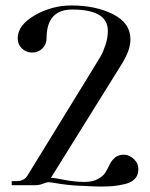

<svg xmlns="http://www.w3.org/2000/svg" viewBox="-20 -680 549 705"><path d="M290 -12Q320 -12 339.5 -22.5Q359 -33 367.5 -47.5Q376 -62 383 -76.5Q390 -91 402.5 -101.5Q415 -112 435 -112Q454 -112 471 -96.5Q488 -81 488 -58Q488 -36 474.5 -22.5Q461 -9 436 -3.5Q411 2 392.5 3.5Q374 5 347 5Q327 5 253 1Q228 -1 207 -4Q186 -7 174.5 -9Q163 -11 157 -11Q152 -11 138 -5.5Q124 0 109 0H23V-15H41Q68 -15 80 -34L319 -423Q342 -460 350.5 -475Q359 -490 367.5 -515.5Q376 -541 376 -567Q376 -645 245 -645Q151 -645 151 -539Q151 -517 135.5 -502Q120 -487 98 -487Q76 -487 60.5 -502Q45 -517 45 -539Q45 -588 108 -624Q171 -660 243 -660Q330 -660 394.5 -628Q459 -596 459 -535Q459 -497 429 -448L167 -27H171Q177 -27 216.5 -19.5Q256 -12 290 -12Z"/></svg>

Font: kawoszeh
Style: Medium
Weight: 500
Version: Version 000.030